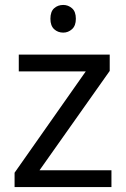

<svg xmlns="http://www.w3.org/2000/svg" viewBox="-20 -757 510 777"><path d="M431 0H39V-58L327 -468H56V-536H424V-470L140 -68H431ZM236 -737Q256 -737 271.5 -723.5Q287 -710 287 -681Q287 -653 271.5 -639Q256 -625 236 -625Q214 -625 199 -639Q184 -653 184 -681Q184 -710 199 -723.5Q214 -737 236 -737Z"/></svg>

Font: Noto Sans Siddham
Style: Regular
Weight: 400
Designer: Monotype Design Team
Foundry: Monotype Imaging Inc.
Version: Version 2.004; ttfautohint (v1.8.4.7-5d5b)